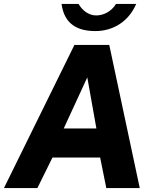

<svg xmlns="http://www.w3.org/2000/svg" viewBox="-38 -950 779 970"><path d="M650 -930H548C525 -892 485 -872 448 -872C410 -872 378 -897 359 -930H273C287 -826 356 -793 444 -793C531 -793 611 -839 650 -930ZM-18 0H151L227 -154H468L499 0H668L514 -723H338ZM284 -301 403 -559 449 -301Z"/></svg>

Font: United Sans ExtraBold
Style: Italic
Weight: 800
Italic angle: -8°
Designer: Pablo Impallari, Rodrigo Fuenzalida (Modified by Dan O. Williams)
Version: Version 1.000;PS 001.000;hotconv 1.0.88;makeotf.lib2.5.64775